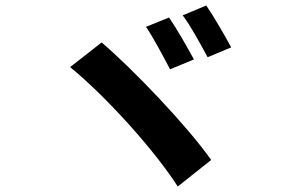

<svg xmlns="http://www.w3.org/2000/svg" viewBox="-20 -755 1040 701"><path d="M597 -691 513 -657C540 -618 578 -545 601 -502L688 -538C667 -577 624 -653 597 -691ZM733 -735 647 -699C676 -661 715 -589 738 -546L824 -582C804 -620 760 -696 733 -735ZM351 -600 236 -510C367 -403 544 -207 629 -74L751 -171C664 -295 464 -504 351 -600Z"/></svg>

Font: Noto Sans TC
Style: Bold
Weight: 700
Designer: Ryoko NISHIZUKA 西塚涼子 (kana, bopomofo & ideographs); Paul D. Hunt (Latin, Greek & Cyrillic); Sandoll Communications 산돌커뮤니
Foundry: Adobe
Version: Version 2.004;hotconv 1.0.118;makeotfexe 2.5.65603